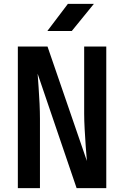

<svg xmlns="http://www.w3.org/2000/svg" viewBox="-20 -970 640 990"><path d="M72 0V-730H225L428 -140Q425 -172 422 -215.5Q419 -259 416.5 -304Q414 -349 414 -384V-730H528V0H375L174 -590Q176 -561 179 -520Q182 -479 184 -436Q186 -393 186 -357V0ZM224 -810 330 -950H464L350 -810Z"/></svg>

Font: NKDuy Mono
Style: Bold
Weight: 700
Monospace: yes
Designer: NKDuy
Foundry: NKDuy
Version: Version 2.251; ttfautohint (v1.8.4.7-5d5b)